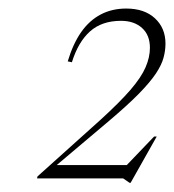

<svg xmlns="http://www.w3.org/2000/svg" viewBox="-20 -730 398 438"><path d="M252.5 -336 331.5 -418.5H337.5L278 -313H275.5L261 -323H64.5L65.5 -327.5L208.5 -456Q253 -496.5 277.8 -525.2Q302.5 -554 312.2 -576.8Q322 -599.5 322 -621Q322 -650 304 -666.2Q286 -682.5 256 -682.5Q212.5 -682.5 185.5 -658.5Q158.5 -634.5 144 -588L134.5 -590Q146.5 -630 165.2 -656.8Q184 -683.5 209.8 -697Q235.5 -710.5 268 -710.5Q309.5 -710.5 333.5 -688.2Q357.5 -666 357.5 -630.5Q357.5 -615 353.2 -598.8Q349 -582.5 335.8 -562.5Q322.5 -542.5 296.8 -516.2Q271 -490 228.5 -454L87 -334.5L100 -353.5H285.5Z"/></svg>

Font: Newsreader 60pt ExtraLight
Style: Italic
Weight: 250
Italic angle: -17°
Designer: Hugues Gentile
Foundry: Production Type
Version: Version 1.003